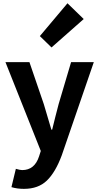

<svg xmlns="http://www.w3.org/2000/svg" viewBox="-20 -944 613 1188"><path d="M127.9 224.6Q85.9 224.6 50.8 213.9L78.1 100.6Q104.5 108.4 117.2 108.4Q194.3 108.4 221.7 23.4L232.4 -9.8L13.7 -559.6H162.1L251 -299.8Q257.8 -279.3 297.9 -141.6H302.7Q308.6 -168 322.3 -220.7Q335.9 -273.4 342.8 -299.8L419.9 -559.6H560.5L362.3 16.6Q323.2 122.1 270 173.3Q216.8 224.6 127.9 224.6ZM298.8 -650.4 226.6 -720.7 397.5 -923.8 498 -826.2Z"/></svg>

Font: Nasu
Style: Bold
Weight: 700
Designer: Ryoko NISHIZUKA (kana &amp; ideographs); Paul D. Hunt (Latin, Greek &amp; Cyrillic); Wenlong ZHANG (bopomofo); Sandoll C
Version: Version 2014.1215